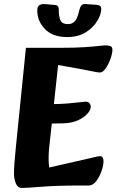

<svg xmlns="http://www.w3.org/2000/svg" viewBox="-20 -916 575 948"><path d="M86 12Q68 12 58.5 -10Q49 -32 49 -59Q49 -98 58 -186L108 -680H282Q350 -680 395 -683Q440 -686 466 -689Q492 -692 503 -692Q514 -692 524.5 -688.5Q535 -685 535 -670Q535 -652 525.5 -625.5Q516 -599 502 -578.5Q488 -558 473 -558Q463 -558 435.5 -564Q408 -570 379 -575L267 -595L222 -179Q220 -155 220 -132.5Q220 -110 223 -89L412 -132Q430 -136 448.5 -140.5Q467 -145 474 -145Q491 -145 491 -118Q491 -100 481.5 -72Q472 -44 455.5 -22Q439 0 417 0H372Q260 0 186 6Q112 12 86 12ZM173 -305 186 -402H234Q277 -402 312.5 -405Q348 -408 372 -411Q396 -414 402 -414Q416 -414 422 -406Q428 -398 428 -388Q428 -373 411 -354Q394 -335 363.5 -321.5Q333 -308 291 -307ZM312 -733Q240 -733 202 -772.5Q164 -812 164 -864Q164 -886 176 -891.5Q188 -897 199 -896L254 -891Q263 -890 266.5 -884.5Q270 -879 270 -871Q270 -832 279 -814.5Q288 -797 315 -797Q339 -797 351.5 -813.5Q364 -830 371 -864Q376 -883 382.5 -890Q389 -897 403 -896L458 -892Q469 -891 474.5 -886Q480 -881 480 -872Q480 -846 460.5 -813Q441 -780 403.5 -756.5Q366 -733 312 -733Z"/></svg>

Font: Alkatra
Style: Bold
Weight: 700
Designer: Suman Bhandary
Version: Version 1.100;gftools[0.9.22]